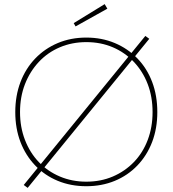

<svg xmlns="http://www.w3.org/2000/svg" viewBox="-20 -892 838 930"><path d="M114 18 95 4 684 -718 703 -704ZM54 -349Q54 -428 79 -494Q104 -560 150.5 -608.5Q197 -657 260 -683.5Q323 -710 398 -710Q473 -710 536 -683.5Q599 -657 645.5 -609Q692 -561 717 -495Q742 -429 742 -349Q742 -270 717 -204.5Q692 -139 645.5 -90.5Q599 -42 536 -16Q473 10 398 10Q323 10 260 -16Q197 -42 150.5 -90.5Q104 -139 79 -204.5Q54 -270 54 -349ZM719 -349Q719 -423 695.5 -484.5Q672 -546 628.5 -592Q585 -638 526.5 -663Q468 -688 398 -688Q329 -688 270 -663Q211 -638 168 -592Q125 -546 101 -484.5Q77 -423 77 -349Q77 -276 101 -214Q125 -152 168 -107Q211 -62 270 -37Q329 -12 398 -12Q468 -12 526.5 -37Q585 -62 628.5 -107Q672 -152 695.5 -214Q719 -276 719 -349ZM346 -764 337 -780 487 -872 500 -850Z"/></svg>

Font: Mach Thin
Style: Regular
Weight: 250
Version: Version 1.002